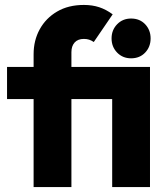

<svg xmlns="http://www.w3.org/2000/svg" viewBox="-20 -757 680 777"><path d="M116 0V-537.5Q116 -593.5 140.8 -638.5Q165.5 -683.5 211 -710.2Q256.5 -737 319.5 -737Q353.5 -737 381.5 -727.8Q409.5 -718.5 436 -699L359.5 -587Q350 -593.5 340.5 -596.5Q331 -599.5 319.5 -599.5Q295 -599.5 282 -585Q269 -570.5 269 -546V0ZM8.5 -356V-486H498V-356ZM434 0V-486H587V0ZM510.5 -521Q476.5 -521 454 -544.2Q431.5 -567.5 431.5 -601.5Q431.5 -635.5 454 -658.8Q476.5 -682 510.5 -682Q545.5 -682 567.5 -658.8Q589.5 -635.5 589.5 -601.5Q589.5 -567.5 567.5 -544.2Q545.5 -521 510.5 -521Z"/></svg>

Font: Outfit Thin
Style: Regular
Weight: 100
Designer: Rodrigo Fuenzalida
Foundry: fragTYPE
Version: Version 1.000